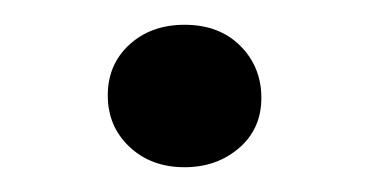

<svg xmlns="http://www.w3.org/2000/svg" viewBox="-20 -328 299 155"><path d="M129 -308Q157 -308 174 -291Q191 -274 191 -249Q191 -224 173 -208.5Q155 -193 129 -193Q102 -193 84.5 -209.5Q67 -226 67 -251Q67 -276 84.5 -292Q102 -308 129 -308Z"/></svg>

Font: Aikya SemiBold
Style: Regular
Weight: 600
Designer: Neelakash Kshetrimayum (Latin subset based on Merriweather by Eben Sorkin)
Foundry: Brand New Type
Version: Version 1.00 b005